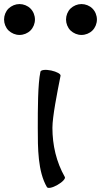

<svg xmlns="http://www.w3.org/2000/svg" viewBox="-142 -896 497 945"><path d="M30 -800C30 -820 22 -840 8 -854C-6 -868 -26 -876 -46 -876C-66 -876 -85 -868 -100 -854C-114 -840 -122 -820 -122 -800C-122 -780 -114 -760 -100 -746C-85 -732 -66 -724 -46 -724C-26 -724 -6 -732 8 -746C22 -760 30 -780 30 -800ZM335 -800C335 -820 327 -840 313 -854C299 -868 279 -876 259 -876C239 -876 220 -868 205 -854C191 -840 183 -820 183 -800C183 -780 191 -760 205 -746C220 -732 239 -724 259 -724C279 -724 299 -732 313 -746C327 -760 335 -780 335 -800ZM57 -543C44 -482 44 -359 44 -267C44 -166 44 -52 89 25C94 33 117 28 141 14C166 0 182 -18 177 -25C135 -99 116 -182 116 -267C116 -321 139 -438 156 -523C158 -532 137 -543 110 -549C82 -555 59 -552 57 -543Z"/></svg>

Font: Nupuram Medium
Style: Regular
Weight: 500
Designer: Santhosh Thottingal (santhosh.thottingal@gmail.com)
Foundry: SMC
Version: Version 1.000